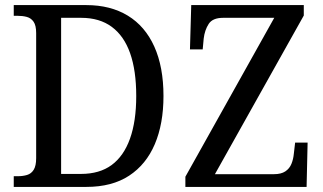

<svg xmlns="http://www.w3.org/2000/svg" viewBox="-20 -734 1267 754"><path d="M34 0V-42H50Q70 -42 86.5 -47Q103 -52 112.5 -67.5Q122 -83 122 -113V-604Q122 -634 112 -648.5Q102 -663 85.5 -667.5Q69 -672 48 -672H34V-714H319Q414 -714 482 -672.5Q550 -631 586 -551Q622 -471 622 -357Q622 -248 588 -168Q554 -88 487 -44Q420 0 319 0ZM298 -51Q371 -51 418.5 -86Q466 -121 490.5 -189.5Q515 -258 515 -357Q515 -457 491 -525Q467 -593 419 -628.5Q371 -664 299 -664H220V-51ZM708 0V-40L1057 -664H856Q815 -664 799.5 -640Q784 -616 780 -583L776 -540H726L731 -714H1173V-673L824 -50H1056Q1084 -50 1100.5 -61Q1117 -72 1124.5 -90.5Q1132 -109 1134 -131L1139 -174H1188L1184 0Z"/></svg>

Font: Noto Serif SemiCondensed
Style: Regular
Weight: 400
Width: 4
Designer: Monotype Design Team
Foundry: Monotype Imaging Inc.
Version: Version 2.013